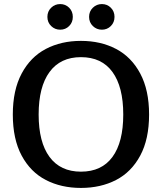

<svg xmlns="http://www.w3.org/2000/svg" viewBox="-20 -910 796 944"><path d="M213 -827Q213 -854 231.5 -872Q250 -890 276 -890Q302 -890 320 -872Q338 -854 338 -827Q338 -800 320 -782Q302 -764 276 -764Q250 -764 231.5 -782Q213 -800 213 -827ZM418 -827Q418 -854 436.5 -872Q455 -890 481 -890Q507 -890 525 -872Q543 -854 543 -827Q543 -800 525 -782Q507 -764 481 -764Q455 -764 436.5 -782Q418 -800 418 -827ZM43 -347Q43 -467 86.5 -548.5Q130 -630 205.5 -669.5Q281 -709 378 -709Q475 -709 550.5 -669.5Q626 -630 669.5 -548.5Q713 -467 713 -347Q713 -226 669.5 -145Q626 -64 550.5 -25Q475 14 378 14Q281 14 205.5 -25Q130 -64 86.5 -145Q43 -226 43 -347ZM586 -347Q586 -483 533 -556Q480 -629 378 -629Q277 -629 223.5 -556Q170 -483 170 -347Q170 -211 223.5 -138.5Q277 -66 378 -66Q480 -66 533 -138.5Q586 -211 586 -347Z"/></svg>

Font: Maitree Semibold
Style: Regular
Weight: 600
Designer: CadsonDemak Team
Foundry: CadsonDemak
Version: Version 1.010